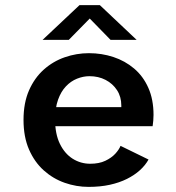

<svg xmlns="http://www.w3.org/2000/svg" viewBox="-20 -720 690 751"><path d="M326.5 11Q278.5 11 233 -5Q187.5 -21 151.2 -53.5Q115 -86 93.5 -135.2Q72 -184.5 72 -251Q72 -317.5 93.5 -366.5Q115 -415.5 151.5 -448Q188 -480.5 233.8 -496.2Q279.5 -512 328 -512Q378 -512 423.5 -497Q469 -482 504.5 -452Q540 -422 560.2 -376.5Q580.5 -331 580.5 -270.5Q580.5 -260.5 579.5 -248Q578.5 -235.5 577 -226.5H168.5V-301H454.5Q454.5 -303 454.5 -304Q454.5 -305 454.5 -307.5Q454.5 -341.5 437.8 -367.2Q421 -393 393 -407.5Q365 -422 330 -422Q305.5 -422 281.2 -412.2Q257 -402.5 237.8 -382.2Q218.5 -362 207 -329.8Q195.5 -297.5 195.5 -252Q195.5 -196 214.2 -157.5Q233 -119 264.2 -99.2Q295.5 -79.5 333 -79.5Q367.5 -79.5 391.8 -91Q416 -102.5 430.8 -118.5Q445.5 -134.5 451.5 -149.5L561 -96Q548.5 -73.5 527.2 -54.2Q506 -35 476.5 -20.2Q447 -5.5 409.5 2.8Q372 11 326.5 11ZM146.5 -564 291 -700H370.5L514.5 -564H412.5L331 -647.5L249 -564Z"/></svg>

Font: Trispace Thin Medium
Style: Regular
Weight: 500
Version: Version 1.210